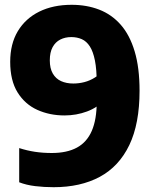

<svg xmlns="http://www.w3.org/2000/svg" viewBox="-20 -770 645 800"><path d="M278.5 -750Q341 -750 393 -730Q445 -710 482.8 -667.2Q520.5 -624.5 541 -556.2Q561.5 -488 561.5 -392Q561.5 -254.5 518.8 -165.5Q476 -76.5 395.8 -33.2Q315.5 10 203.5 10Q163.5 10 126.5 5.5Q89.5 1 60 -10.5V-153Q92.5 -142.5 125.5 -137.5Q158.5 -132.5 196 -132.5Q259 -132.5 300.5 -155Q342 -177.5 362.5 -224.8Q383 -272 383 -346V-423Q383 -480.5 375.5 -518Q368 -555.5 354.2 -576.8Q340.5 -598 320.8 -606.8Q301 -615.5 277 -615.5Q251.5 -615.5 231.2 -605.2Q211 -595 199.2 -573.5Q187.5 -552 187.5 -518.5Q187.5 -485 200 -463.5Q212.5 -442 234.5 -432Q256.5 -422 285.5 -422Q309 -422 332 -428Q355 -434 375.8 -447.2Q396.5 -460.5 413 -481.5V-353.5Q387 -322 342.5 -305.5Q298 -289 249 -289Q187 -289 135.5 -312.2Q84 -335.5 53.2 -385Q22.5 -434.5 22.5 -512.5Q22.5 -587 54.2 -640Q86 -693 143.5 -721.5Q201 -750 278.5 -750Z"/></svg>

Font: Encode Sans SC SemiCondensed ExtraBold
Style: Regular
Weight: 800
Width: 4
Designer: Multiple Designers
Foundry: Impallari Type
Version: Version 3.002